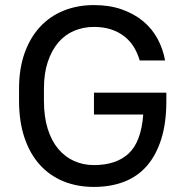

<svg xmlns="http://www.w3.org/2000/svg" viewBox="-20 -728 730 756"><path d="M350 8Q284 8 230 -14Q176 -36 137 -79Q98 -122 76.5 -185.5Q55 -249 55 -331V-379Q55 -457 76.5 -518Q98 -579 137 -621.5Q176 -664 230.5 -686Q285 -708 350 -708Q411 -708 459.5 -691Q508 -674 543.5 -644.5Q579 -615 600.5 -575Q622 -535 630 -490H530Q522 -518 507.5 -542Q493 -566 470.5 -584Q448 -602 418 -612Q388 -622 350 -622Q308 -622 271.5 -606.5Q235 -591 209 -560Q183 -529 168 -484Q153 -439 153 -379V-331Q153 -268 168 -220.5Q183 -173 209.5 -141.5Q236 -110 272 -94Q308 -78 350 -78Q438 -78 487 -124Q536 -170 544 -277H350V-363H635V-330Q635 -244 615 -180.5Q595 -117 558.5 -75Q522 -33 469 -12.5Q416 8 350 8Z"/></svg>

Font: PT Root UI Medium
Style: Regular
Weight: 500
Designer: Vitaly Kuzmin
Foundry: ParaType Ltd.
Version: Version 2.001G